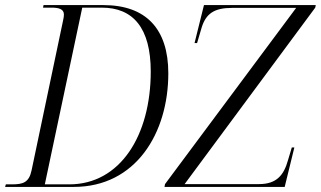

<svg xmlns="http://www.w3.org/2000/svg" viewBox="-37 -734 1260 754"><path d="M-17 0H253C496 0 624 -211 624 -446C624 -621 536 -714 369 -714H134L132 -704H165C193 -704 214 -699 214 -677C214 -671 213 -664 211 -655L87 -65C77 -17 53 -10 10 -10H-14ZM609 0H1081L1119 -155H1109L1094 -105C1078 -48 1051 -11 980 -11H688L1201 -704L1203 -714H764L727 -565H737L755 -626C772 -681 805 -703 874 -703H1126L611 -11ZM235 -10H139L286 -704H363C485 -704 555 -625 555 -453C555 -202 435 -10 235 -10Z"/></svg>

Font: Noto Serif Display SemiCondensed Light
Style: Italic
Weight: 300
Width: 4
Italic angle: -12°
Designer: Monotype Design Team
Foundry: Monotype Imaging Inc.
Version: Version 2.009